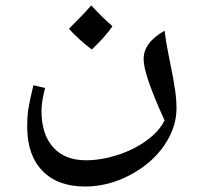

<svg xmlns="http://www.w3.org/2000/svg" viewBox="-20 -347 730 707"><path d="M293 339.8Q192.4 339.8 136.2 282Q80.1 224.1 80.1 119.1Q80.1 82.5 84.2 54.9Q88.4 27.3 103 -33.2L146 -22.9Q132.8 27.3 132.8 61Q132.8 147.9 176 195.6Q219.2 243.2 295.9 243.2Q352.1 243.2 411.9 224.1Q471.7 205.1 519 170.9Q566.4 136.7 585.9 96.2Q508.8 -72.8 508.8 -128.9Q508.8 -190.4 585.9 -233.9Q591.3 -192.4 598.9 -154.5Q606.4 -116.7 613.3 -81.5Q620.1 -46.4 625 -13.4Q629.9 19.5 629.9 51.8Q629.9 122.6 584.7 188.5Q539.6 254.4 459.5 297.1Q379.4 339.8 293 339.8ZM394 -250.5Q369.1 -212.9 317.9 -164.6Q265.6 -205.1 233.9 -241.2Q283.7 -290 315.9 -327.1Q354.5 -285.2 394 -250.5Z"/></svg>

Font: Droid Arabic Naskh
Style: Regular
Weight: 400
Designer: Pascal Zoghbi
Foundry: Ascender Corporation
Version: Version 1.00